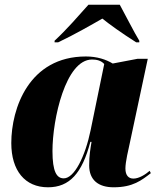

<svg xmlns="http://www.w3.org/2000/svg" viewBox="-20 -786 679 816"><path d="M212 -613V-606H227C295 -638 375 -684 415 -707C446 -682 496 -646 559 -606H572V-613C552 -645 510 -728 489 -766H356C313 -718 263 -660 212 -613ZM184 10C276 10 329 -50 364 -183H369C364 -152 359 -126 359 -83C359 -21 398 10 463 10C545 10 582 -20 621 -50L616 -60C599 -45 571 -27 547 -27C527 -27 513 -40 513 -70C513 -98 526 -152 531 -175L608 -536H564L459 -516C431 -533 393 -546 345 -546C103 -546 28 -325 28 -178C28 -61 86 10 184 10ZM251 -28C221 -28 203 -56 203 -144C203 -280 259 -533 371 -533C391 -533 409 -529 423 -514L365 -232C342 -121 296 -28 251 -28Z"/></svg>

Font: Noto Serif Display SemiCondensed Black
Style: Italic
Weight: 900
Width: 4
Italic angle: -12°
Designer: Monotype Design Team
Foundry: Monotype Imaging Inc.
Version: Version 2.009